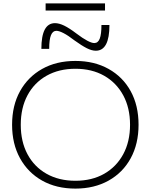

<svg xmlns="http://www.w3.org/2000/svg" viewBox="-20 -1098 885 1128"><path d="M423 10Q311 10 227.5 -37Q144 -84 97.5 -168.5Q51 -253 51 -365Q51 -478 97.5 -562Q144 -646 227.5 -693Q311 -740 423 -740Q534 -740 618 -693Q702 -646 748 -562Q794 -478 794 -365Q794 -253 748 -168.5Q702 -84 618 -37Q534 10 423 10ZM423 -36Q520 -36 592 -77Q664 -118 704 -192Q744 -266 744 -365Q744 -464 704 -538Q664 -612 592 -653Q520 -694 423 -694Q326 -694 253.5 -653Q181 -612 141.5 -538Q102 -464 102 -365Q102 -266 141.5 -192Q181 -118 253.5 -77Q326 -36 423 -36ZM543 -800Q519 -800 489.5 -815Q460 -830 417 -861Q381 -889 354 -903Q327 -917 311 -917Q290 -917 279.5 -891.5Q269 -866 269 -811H223Q223 -962 303 -962Q327 -962 357 -947.5Q387 -933 429 -901Q466 -873 492.5 -859Q519 -845 534 -845Q556 -845 566 -871Q576 -897 576 -951H623Q623 -800 543 -800ZM248 -1036V-1078H597V-1036Z"/></svg>

Font: M PLUS 1 Light
Style: Regular
Weight: 300
Designer: Coji Morishita
Foundry: UNDERFOREST DESIGN
Version: Version 1.001